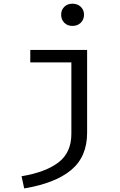

<svg xmlns="http://www.w3.org/2000/svg" viewBox="-20 -813 655 1050"><path d="M439.5 -732.8Q439.5 -706.2 421.8 -688.7Q404.1 -671.3 375.9 -671.3Q348.7 -671.3 331.5 -688.7Q314.4 -706.2 314.4 -732.8Q314.4 -758.5 331.5 -775.6Q348.7 -792.8 375.9 -792.8Q404.1 -792.8 421.8 -775.6Q439.5 -758.5 439.5 -732.8ZM456.4 -86.7Q456.4 44.1 369.2 116.7Q282.1 189.2 112.3 217.4L97.9 150.8Q228.7 129.2 299.5 75.4Q370.3 21.5 370.3 -81V-471.8H145.6V-540H456.4Z"/></svg>

Font: Fira Code
Style: Regular
Weight: 400
Designer: Carrois Corporate, Edenspiekermann AG, Nikita Prokopov
Foundry: Carrois Corporate, Edenspiekermann AG, Nikita Prokopov
Version: Version 5.002